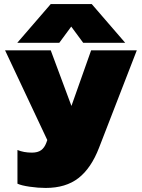

<svg xmlns="http://www.w3.org/2000/svg" viewBox="-20 -728 699 946"><path d="M230 -708H432L597 -517H390L331 -597L272 -517H65ZM66 177V11Q97 24 137 24Q166 24 182.5 12Q199 0 208 -24L213 -38L5 -480H230L332 -206L429 -480H654L468 0Q429 101 366.5 149.5Q304 198 205 198Q168 198 126.5 192Q85 186 66 177Z"/></svg>

Font: Prompt Black
Style: Regular
Weight: 900
Designer: Katatrad Team
Foundry: CadsonDemak
Version: Version 1.000